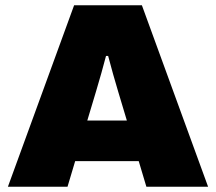

<svg xmlns="http://www.w3.org/2000/svg" viewBox="-20 -708 818 728"><path d="M10 0H236L265 -97H506L535 0H769L518 -688H261ZM311 -251 344 -361C357 -405 373 -460 382 -496H390C400 -458 418 -393 428 -361L461 -251Z"/></svg>

Font: Archivo Black
Style: Regular
Weight: 900
Designer: Hector Gatti
Foundry: Omnibus-Type
Version: Version 2.001